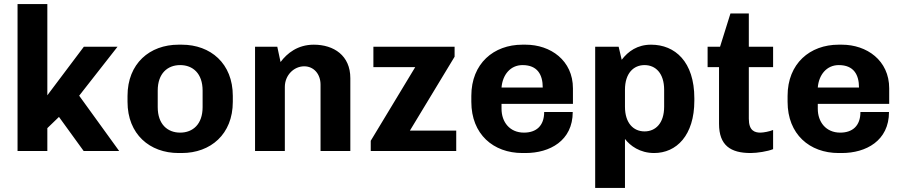

<svg xmlns="http://www.w3.org/2000/svg" viewBox="-20 -740 4421 941"><path d="M390 0H564L368 -271L556 -511H391L212 -273V-720H66V0H212V-112L269 -167Z M1121 -241V-270C1121 -429 1012 -521 871 -521H855C714 -521 605 -429 605 -270V-241C605 -82 714 10 855 10H871C1012 10 1121 -82 1121 -241ZM973 -296V-215C973 -131 925 -90 863 -90C801 -90 753 -131 753 -215V-296C753 -380 801 -421 863 -421C925 -421 973 -380 973 -296Z M1339 -511H1230V0H1376V-314C1376 -371 1420 -415 1471 -415C1518 -415 1551 -377 1551 -325V0H1697V-357C1697 -468 1616 -521 1518 -521C1439 -521 1387 -479 1355 -436Z M1797 0H2216V-100H1989L2208 -462V-511H1810V-411H2015L1797 -50Z M2787 -191H2647C2647 -123 2608 -90 2548 -90C2478 -90 2438 -142 2438 -207V-231H2788V-307C2788 -444 2678 -521 2556 -521H2540C2400 -521 2290 -429 2290 -270V-241C2290 -82 2398 10 2540 10H2556C2674 10 2787 -50 2787 -191ZM2541 -421C2614 -421 2640 -374 2640 -311H2438C2443 -373 2481 -421 2541 -421Z M3012 -511H2897V181H3043V-59C3068 -26 3116 10 3186 10C3295 10 3383 -76 3383 -247V-258C3383 -438 3288 -521 3171 -521C3104 -521 3059 -489 3027 -447ZM3235 -300V-217C3235 -136 3193 -96 3139 -96C3085 -96 3043 -136 3043 -217V-300C3043 -381 3085 -421 3139 -421C3193 -421 3235 -381 3235 -300Z M3769 -9V-103C3753 -96 3722 -90 3707 -90C3679 -90 3650 -99 3650 -158V-411H3769V-511H3650V-674H3560L3509 -511H3448V-411H3504V-133C3504 -27 3561 10 3659 10C3691 10 3742 2 3769 -9Z M4337 -191H4197C4197 -123 4158 -90 4098 -90C4028 -90 3988 -142 3988 -207V-231H4338V-307C4338 -444 4228 -521 4106 -521H4090C3950 -521 3840 -429 3840 -270V-241C3840 -82 3948 10 4090 10H4106C4224 10 4337 -50 4337 -191ZM4091 -421C4164 -421 4190 -374 4190 -311H3988C3993 -373 4031 -421 4091 -421Z"/></svg>

Font: Chivo
Style: Bold
Weight: 700
Designer: Hector Gatti
Foundry: Omnibus-Type
Version: Version 1.003;PS 001.003;hotconv 1.0.70;makeotf.lib2.5.58329